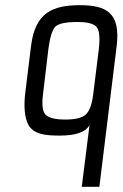

<svg xmlns="http://www.w3.org/2000/svg" viewBox="-20 -514 474 742"><path d="M289 -494C183 -494 116 -465 100 -337L78 -158C71 -104 75 -60 89 -33C110 6 156 10 211 10C274 10 312 -4 326 -31L296 208H364L431 -337C446 -463 393 -494 289 -494ZM340 -148C335 -109 325 -83 311 -71C296 -58 270 -52 232 -52C195 -52 170 -58 157 -70C145 -81 141 -107 146 -148L167 -325C173 -370 182 -399 194 -411C206 -423 235 -429 279 -429C316 -429 341 -423 352 -411C364 -399 367 -370 362 -325Z"/></svg>

Font: Gamestation Condensed
Style: Italic
Weight: 400
Width: 3
Designer: Jonas Hecksher
Foundry: Jonas Hecksher, Playtypeª, e-types AS
Version: Version 1.003